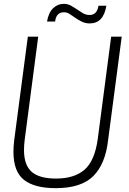

<svg xmlns="http://www.w3.org/2000/svg" viewBox="-20 -971 673 1000"><path d="M270 9Q160 9 105 -34Q50 -77 50 -181Q50 -208 54 -241L125 -780H179L109 -246Q105 -216 105 -190Q105 -111 145 -76Q185 -41 272 -41Q366 -41 419.5 -86.5Q473 -132 489 -246L559 -780H614L543 -241Q529 -117 466 -54Q403 9 270 9ZM447 -849Q425 -849 405.5 -858.5Q386 -868 371 -879Q356 -890 342 -898.5Q328 -907 316 -907H312Q273 -907 267 -859H225Q233 -906 257 -928.5Q281 -951 312 -951Q332 -951 349 -942L372 -928L412 -902Q428 -893 447 -893Q485 -893 493 -941H534Q519 -849 447 -849Z"/></svg>

Font: Tanohe Sans Light
Style: Italic
Weight: 300
Designer: Village Type and Design LLC & Cristiano Sobral
Foundry: Cooper Hewitt Smithsonian Design Museum
Version: Version 1.00;September 29, 2021;FontCreator 13.0.0.2655 64-b